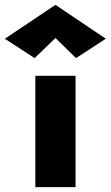

<svg xmlns="http://www.w3.org/2000/svg" viewBox="-89 -773 457 793"><path d="M57 -460V0H223V-460ZM140 -616 225 -533 348 -613 140 -753 -69 -613 54 -533Z"/></svg>

Font: Jost ExtraBold
Style: Regular
Weight: 800
Version: Version 3.710